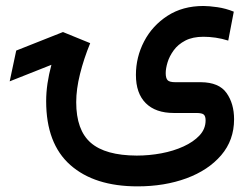

<svg xmlns="http://www.w3.org/2000/svg" viewBox="-20 -395 861 658"><path d="M289.1 -247.1Q267.1 -193.4 254.2 -141.4Q241.2 -89.4 241.2 -44.9Q241.2 50.8 291 94.2Q340.8 137.7 448.7 138.2Q491.2 138.2 533 130.4Q574.7 122.6 608.9 106.9Q643.1 91.3 663.8 69.1Q684.6 46.9 684.6 17.6Q684.6 3.4 678.5 -2.2Q672.4 -7.8 652.8 -7.8H575.7Q513.2 -7.8 479.5 -41.5Q445.8 -75.2 445.8 -138.2Q445.8 -199.2 473.9 -253.2Q502 -307.1 554 -340.8Q606 -374.5 677.2 -374.5Q695.8 -374.5 724.9 -370.4Q753.9 -366.2 781.2 -355L762.2 -255.9Q740.7 -262.7 719 -265.9Q697.3 -269 677.2 -269Q640.1 -269 615 -255.9Q589.8 -242.7 575.2 -222.4Q560.5 -202.1 554.2 -181.2Q547.9 -160.2 547.9 -144.5Q547.9 -127.4 554.2 -120.4Q560.5 -113.3 580.6 -113.3H668.5Q730.5 -112.8 756.3 -76.4Q782.2 -40 782.2 13.7Q782.2 85.4 738 137Q693.8 188.5 618.9 216.1Q543.9 243.7 451.2 243.7Q303.7 243.7 220.9 170.4Q138.2 97.2 138.2 -48.3Q138.2 -78.1 142.8 -109.4Q147.5 -140.6 156.2 -172.9L13.2 -116.2L35.6 -221.7L195.8 -285.2Z"/></svg>

Font: Vazir Medium
Style: Medium
Weight: 500
Designer: Saber Rastikerdar
Foundry: Saber Rastikerdar
Version: Version 30.0.0